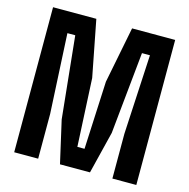

<svg xmlns="http://www.w3.org/2000/svg" viewBox="-115 -912 1009 1023"><g transform="rotate(15 389.5 -400.0)"><path d="M52.7 0V-800H291.4L351.7 -489.6L370.4 -114.7H409.9L427.4 -489.6L488.6 -800H726.3V0H594.3V-246.9L617.6 -686.3H573.6L528.1 -234.1L470.5 -1H305L251.9 -234.1L205.6 -686.3H162.3L184.9 -246.9V0Z"/></g></svg>

Font: Big Shoulders Thin
Style: Regular
Weight: 100
Version: Version 2.002